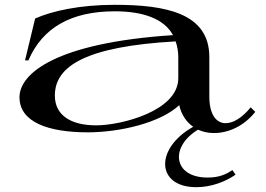

<svg xmlns="http://www.w3.org/2000/svg" viewBox="-20 -535 1105 798"><path d="M345 15C477 15 646 -24 725 -98C733 -60 754 -28 783 -8C622 82 629 243 796 243C859 243 919 219 959 191L946 172C923 187 895 203 843 203C699 203 685 75 803 4C823 13 845 18 869 18C930 18 994 -11 1041 -70L1022 -89C986 -45 949 -23 918 -23C878 -23 850 -60 850 -134V-298C850 -481 668 -515 456 -515C311 -515 195 -489 126 -458L84 -284H98C157 -421 277 -488 457 -488C571 -488 661 -459 699 -389C211 -357 61 -229 61 -131C61 -27 181 15 345 15ZM380 -14C277 -14 208 -54 208 -138C208 -261 338 -342 710 -363C717 -343 721 -321 721 -296V-210C721 -73 482 -14 380 -14Z"/></svg>

Font: Sprat Extended Medium
Style: Regular
Weight: 500
Width: 9
Designer: Ethan Nakache
Foundry: Collletttivo
Version: Version 2.000;Glyphs 3.2 (3217)